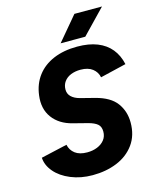

<svg xmlns="http://www.w3.org/2000/svg" viewBox="-131 -981 878 1084"><g transform="rotate(-15 307.5 -438.5)"><path d="M22.1 -154.6 175.1 -189.4Q181.9 -156.8 207.7 -137.1Q233.4 -117.5 278.3 -117.5Q310.6 -117.5 337.2 -128.3Q363.9 -139.1 379.7 -159.3Q395.6 -179.4 395.6 -207.8Q395.6 -237.1 378.2 -251.7Q360.9 -266.3 325.4 -275.7L240.8 -297.4Q165.4 -316.3 126.7 -368.9Q88 -421.5 98.1 -498.5Q106.1 -563.5 141.9 -611Q177.7 -658.4 237.8 -683.8Q297.9 -709.1 376.4 -709.1Q444.6 -709.1 493.5 -689.7Q542.4 -670.3 572.8 -633.2Q603.1 -596 614.6 -543.1L462.6 -506.8Q456.8 -537.9 431 -558.1Q405.2 -578.2 361.1 -578.2Q329.6 -578.2 304.5 -568.1Q279.4 -557.9 264.9 -538.1Q250.5 -518.3 250.5 -491.6Q250.5 -466.4 267.8 -449.6Q285.2 -432.8 316.4 -424.4L400.1 -403Q485.6 -381 521.7 -331.9Q557.8 -282.8 557.8 -217.2Q557.8 -142 519.7 -89.7Q481.6 -37.5 417.7 -11.3Q353.7 14.9 274.7 14.9Q205.2 14.9 147.9 -8.8Q90.6 -32.4 57.5 -71.4Q24.3 -110.4 22.1 -154.6ZM409.9 -891.7H571.1L435.8 -751.2H291.6Z"/></g></svg>

Font: Oak Sans Light Italic
Style: Regular
Weight: 400
Italic angle: -9.5°
Foundry: Erik Kennedy, Walven
Version: Version 1.000;Glyphs 3.1.2 (3151)